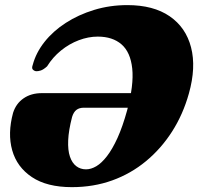

<svg xmlns="http://www.w3.org/2000/svg" viewBox="-20 -736 796 771"><path d="M32.5 -283Q44.5 -320.5 74.8 -341.2Q105 -362 148 -362H563.5L545.5 -303.5H317Q298.5 -303.5 287 -294.8Q275.5 -286 269.5 -266.5Q255.5 -212.5 253.8 -172.8Q252 -133 260.8 -107.2Q269.5 -81.5 286.2 -68.8Q303 -56 325.5 -56Q345.5 -56 366.8 -68.5Q388 -81 409.5 -108.8Q431 -136.5 451.8 -182Q472.5 -227.5 490.5 -293Q518 -395 511 -460.8Q504 -526.5 468 -557.8Q432 -589 372.5 -589Q335 -589 296.5 -574.5Q258 -560 225 -533.2Q192 -506.5 169 -469.5Q154 -456 143.2 -452.8Q132.5 -449.5 125 -450Q117.5 -451 112 -456.5Q106.5 -462 111.5 -475.5Q124.5 -524.5 158.8 -567.8Q193 -611 244 -644Q295 -677 358 -696.2Q421 -715.5 491.5 -715.5Q596 -715.5 661.2 -670.8Q726.5 -626 747.2 -545.8Q768 -465.5 738.5 -360.5Q715 -276.5 671 -207.8Q627 -139 566.2 -88.8Q505.5 -38.5 430.5 -11.5Q355.5 15.5 268.5 15.5Q168.5 15.5 108.2 -24.8Q48 -65 29 -132.5Q10 -200 32.5 -283Z"/></svg>

Font: Fraunces Black
Style: Italic
Weight: 900
Italic angle: -16°
Version: Version 1.000;[b76b70a41]